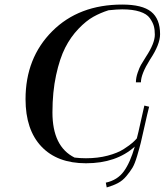

<svg xmlns="http://www.w3.org/2000/svg" viewBox="-20 -629 722 842"><path d="M210 -136Q210 14 307 62Q331 65 357 65Q409 65 452.5 53.5Q496 42 523 24.5Q550 7 561.5 -3.5Q573 -14 580 -22Q586 -44 596.5 -92.5Q607 -141 613 -166L634 -161Q626 -130 614.5 -78Q603 -26 597.5 -3.5Q592 19 581.5 54.5Q571 90 561 106.5Q551 123 534.5 143Q518 163 497 174Q476 185 448 193L444 172Q495 161 523 122.5Q551 84 571 14Q490 87 357 87Q231 87 161.5 13.5Q92 -60 92 -194Q92 -375 209 -492Q326 -609 516 -609Q604 -609 643 -577.5Q682 -546 682 -479Q682 -434 638 -368Q598 -304 598 -268H576Q576 -288 584 -311Q592 -334 598 -344Q604 -354 620 -380Q659 -439 659 -477Q659 -499 654.5 -515Q650 -531 637 -549.5Q624 -568 593 -578Q562 -588 516 -588Q494 -588 456 -584Q421 -573 389.5 -555.5Q358 -538 324 -502.5Q290 -467 266 -420Q242 -373 226 -299.5Q210 -226 210 -136Z"/></svg>

Font: Sail
Style: Regular
Weight: 400
Designer: Miguel Hernandez
Foundry: Miguel Hernandez
Version: Version 1.002